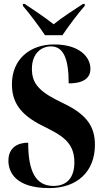

<svg xmlns="http://www.w3.org/2000/svg" viewBox="-20 -951 530 981"><path d="M210 -771H299C329 -816 379 -883 413 -921V-931H404C364 -905 299 -863 254 -827C209 -863 145 -905 106 -931H97V-921C130 -883 180 -816 210 -771ZM232 10C374 10 465 -74 465 -211C465 -302 426 -365 304 -423C186 -479 143 -519 143 -599C143 -681 194 -714 240 -714C302 -714 331 -656 331 -525C413 -525 442 -557 442 -599C442 -661 385 -724 256 -724C134 -724 41 -649 41 -521C41 -434 78 -367 198 -308C289 -262 360 -229 360 -122C360 -43 322 -1 253 -1C163 -1 124 -74 124 -222C72 -222 23 -198 23 -130C23 -70 61 10 232 10Z"/></svg>

Font: Noto Serif Display ExtraCondensed ExtraBold
Style: Regular
Weight: 800
Width: 2
Designer: Monotype Design Team
Foundry: Monotype Imaging Inc.
Version: Version 2.009